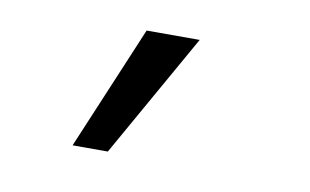

<svg xmlns="http://www.w3.org/2000/svg" viewBox="-43 -193 685 424"><g transform="rotate(10 300.0 19.0)"><path d="M139 158 256 -120H375L218 158Z"/></g></svg>

Font: CommitMono
Style: 450Regular
Weight: 450
Designer: Eigil Nikolajsen
Foundry: Eigil Nikolajsen
Version: Version 1.002